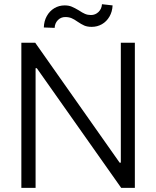

<svg xmlns="http://www.w3.org/2000/svg" viewBox="-20 -915 761 935"><path d="M636.7 0H570.3L159.2 -583H153.3V0H84V-707H151.4L562.5 -123H568.4V-707H636.7ZM294.9 -888.7Q314.5 -888.7 329.1 -882.6Q343.8 -876.5 364.3 -864.3Q380.9 -853 394 -847.4Q407.2 -841.8 422.9 -841.8Q444.3 -841.8 459.7 -856.7Q475.1 -871.6 476.6 -894.5L528.3 -888.7Q526.9 -857.9 512.9 -834Q499 -810.1 476.3 -797.1Q453.6 -784.2 426.8 -784.2Q405.3 -784.2 390.6 -790.5Q376 -796.9 357.4 -809.6Q341.8 -820.8 328.6 -826.4Q315.4 -832 297.9 -832Q276.4 -832 261.7 -816.9Q247.1 -801.8 246.1 -779.3L193.4 -781.2Q194.3 -812.5 208 -836.9Q221.7 -861.3 244.4 -875Q267.1 -888.7 294.9 -888.7Z"/></svg>

Font: Pretendard Light
Style: Regular
Weight: 300
Designer: Base glyphs from Inter by Rasmus Andersson; Hangeul glyphs from Noto Sans CJK(Source Han Sans) by Jang Soo-young and Kan
Foundry: Kil Hyung-jin
Version: Version 1.309